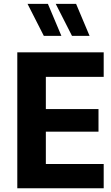

<svg xmlns="http://www.w3.org/2000/svg" viewBox="-20 -988 585 1008"><path d="M524.4 -127H220.7V-296.9H497.1V-415.5H220.7V-584.5H524.4V-713.4H70.8V0.5H524.4ZM450.2 -799.8 379.4 -967.8H272.5L357.9 -799.8ZM302.2 -799.8 231.4 -967.8H124.5L210 -799.8Z"/></svg>

Font: Estedad-FD-VF Thin
Style: Regular
Weight: 100
Designer: Amin Abedi
Version: Version 5.0